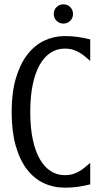

<svg xmlns="http://www.w3.org/2000/svg" viewBox="-20 -846 456 877"><path d="M118.2 -335Q118.2 -264.6 129.4 -210.7Q140.6 -156.7 161.4 -120.1Q182.1 -83.5 211.2 -64.7Q240.2 -45.9 275.9 -45.9Q297.4 -45.9 314 -51.3Q330.6 -56.6 344 -64.7Q357.4 -72.8 369.1 -82.8Q380.9 -92.8 392.1 -102.1V-3.9Q364.7 2.9 337.2 7.1Q309.6 11.2 275.9 11.2Q223.6 11.2 179.2 -9.8Q134.8 -30.8 102.3 -73.5Q69.8 -116.2 51.5 -181.4Q33.2 -246.6 33.2 -335Q33.2 -423.3 52.5 -488.5Q71.8 -553.7 104.7 -596.4Q137.7 -639.2 181.9 -660.2Q226.1 -681.2 275.9 -681.2Q309.6 -681.2 337.2 -677Q364.7 -672.9 392.1 -666V-567.9Q380.9 -577.1 369.1 -587.2Q357.4 -597.2 344 -605.2Q330.6 -613.3 314 -618.7Q297.4 -624 275.9 -624Q240.2 -624 211.2 -605.2Q182.1 -586.4 161.4 -549.8Q140.6 -513.2 129.4 -459.2Q118.2 -405.3 118.2 -335ZM225.6 -782.2Q225.6 -800.8 238.3 -813.5Q251 -826.2 269.5 -826.2Q288.1 -826.2 300.8 -813.5Q313.5 -800.8 313.5 -782.2Q313.5 -763.7 300.8 -751Q288.1 -738.3 269.5 -738.3Q251 -738.3 238.3 -751Q225.6 -763.7 225.6 -782.2Z"/></svg>

Font: Crushed
Style: Regular
Weight: 400
Width: 3
Designer: Astigmatic (AOETI)
Foundry: Astigmatic (AOETI)
Version: Version 001.000